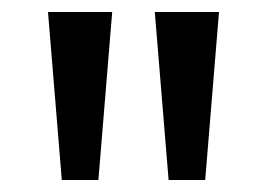

<svg xmlns="http://www.w3.org/2000/svg" viewBox="-20 -725 445 320"><path d="M83 -425 60 -705H167L144 -425ZM261 -425 238 -705H345L322 -425Z"/></svg>

Font: Mulish Medium
Style: Regular
Weight: 500
Designer: Vernon Adams
Foundry: Vernon Adams
Version: Version 3.603; ttfautohint (v1.8.3)